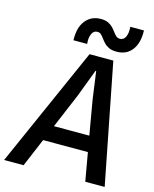

<svg xmlns="http://www.w3.org/2000/svg" viewBox="-162 -1033 898 1123"><g transform="rotate(15 287.0 -472.0)"><path d="M-26.5 0 296 -727H440L582.5 0H465L427 -216L485.5 -171.5H138L187 -266.5H468L426.5 -217.5L382 -475.5L359 -642H355L292 -475.5L91.5 0ZM444 -782Q416 -782 398 -790.5Q380 -799 368.2 -811.5Q356.5 -824 347.8 -836.2Q339 -848.5 329.8 -857Q320.5 -865.5 307 -865.5Q284 -865.5 273.5 -841Q263 -816.5 267 -781.5H184Q181.5 -859 215.8 -901.2Q250 -943.5 307.5 -943.5Q335 -943.5 352.5 -935Q370 -926.5 381.5 -914.2Q393 -902 402 -889.5Q411 -877 420.5 -868.5Q430 -860 444 -860Q466 -860 477 -882.2Q488 -904.5 485 -943.5H567.5Q570 -868 537.2 -825Q504.5 -782 444 -782Z"/></g></svg>

Font: Spline Sans Mono Medium
Style: Italic
Weight: 500
Italic angle: -4°
Monospace: yes
Designer: Eben Sorkin, Mirko Velimirovic
Foundry: Sorkin Type
Version: Version 1.004